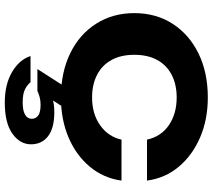

<svg xmlns="http://www.w3.org/2000/svg" viewBox="-62 -562 868 783"><g transform="rotate(90 371.5 -170.0)"><path d="M716 -232Q706 -159 659.5 -103Q613 -47 540 -16Q467 15 377 15Q275 15 197.5 -22.5Q120 -60 76.5 -128Q33 -196 33 -284Q33 -373 76.5 -440.5Q120 -508 197.5 -546Q275 -584 377 -584Q467 -584 540 -552.5Q613 -521 659.5 -465.5Q706 -410 716 -336H549Q536 -394 489.5 -425.5Q443 -457 377 -457Q324 -457 284.5 -436.5Q245 -416 224 -377.5Q203 -339 203 -284Q203 -230 224 -191.5Q245 -153 284.5 -132.5Q324 -112 377 -112Q444 -112 490.5 -145Q537 -178 549 -232ZM340 -12H428L373 72L332 70Q353 58 378.5 50Q404 42 437 42Q502 42 535 67.5Q568 93 568 137Q568 182 524.5 213Q481 244 398 244Q324 244 273.5 214.5Q223 185 208 139H315Q324 151 342.5 161Q361 171 398 171Q431 171 447.5 161Q464 151 464 134Q464 118 451 108Q438 98 407 98Q389 98 375 102Q361 106 350 111H261Z"/></g></svg>

Font: Unbounded Medium
Style: Regular
Weight: 500
Designer: Luke Prowse, Jean-Baptiste Morizot, Fátima Lázaro, Florian Runge
Foundry: NaN
Version: Version 1.700